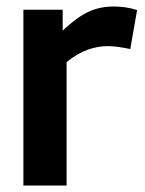

<svg xmlns="http://www.w3.org/2000/svg" viewBox="-20 -571 446 591"><path d="M173 -541V-477Q201 -503 225.5 -519.5Q250 -536 275.5 -543.5Q301 -551 329 -551Q347 -551 365.5 -548.5Q384 -546 402 -540L381 -420Q363 -424 344.5 -426.5Q326 -429 310 -429Q281 -429 250 -418Q219 -407 185 -380V0H52V-541Z"/></svg>

Font: Georama ExtraCondensed Thin SemiBold
Style: Regular
Weight: 600
Version: Version 1.001